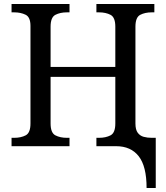

<svg xmlns="http://www.w3.org/2000/svg" viewBox="-20 -734 833 964"><path d="M716 210Q716 101 676.5 50.5Q637 0 563 0H464V-42H477Q511 -42 535 -54.5Q559 -67 559 -114V-348H234V-114Q234 -67 258 -54.5Q282 -42 316 -42H329V0H38V-42H51Q85 -42 109 -54.5Q133 -67 133 -114V-604Q133 -648 108.5 -660Q84 -672 51 -672H38V-714H329V-672H316Q282 -672 258 -659.5Q234 -647 234 -600V-398H559V-600Q559 -647 535 -659.5Q511 -672 477 -672H464V-714H755V-672H742Q708 -672 684 -659.5Q660 -647 660 -600V-114Q660 -83 671.5 -67.5Q683 -52 701.5 -47Q720 -42 742 -42H762V210Z"/></svg>

Font: NotoSerif-Regular
Style: Regular
Weight: 400
Designer: Monotype Design Team
Foundry: Monotype Imaging Inc.
Version: Version 2.007; ttfautohint (v1.8) -l 8 -r 50 -G 200 -x 14 -D